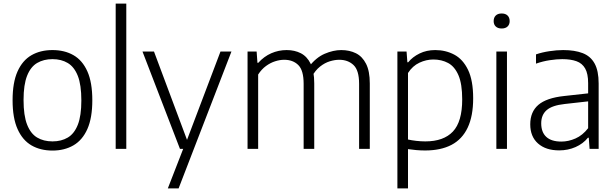

<svg xmlns="http://www.w3.org/2000/svg" viewBox="-20 -828 3424 1068"><path d="M272 9.5Q205 9.5 155.2 -19.2Q105.5 -48 77.8 -109.8Q50 -171.5 50 -270.5Q50 -369 77.5 -430.5Q105 -492 154.8 -520.8Q204.5 -549.5 272 -549.5Q339 -549.5 388.8 -521Q438.5 -492.5 466 -431Q493.5 -369.5 493.5 -270.5Q493.5 -172 466 -110.2Q438.5 -48.5 388.5 -19.5Q338.5 9.5 272 9.5ZM272 -41.5Q321 -41.5 357 -62.8Q393 -84 412.8 -134Q432.5 -184 432.5 -269Q432.5 -356 412.8 -406Q393 -456 357 -477.5Q321 -499 272 -499Q223 -499 186.8 -477.8Q150.5 -456.5 130.8 -406.8Q111 -357 111 -272Q111 -185 130.8 -134.8Q150.5 -84.5 186.5 -63Q222.5 -41.5 272 -41.5Z M623.5 0V-808H682.5V0Z M913.5 220 999 0 1016.5 -40 1206.5 -541.5H1267.5L973.5 220ZM981 0 772.5 -541.5H836.5L1039 0Z M1357 0V-541.5H1407.5L1412 -478.5H1416.5Q1448.5 -514 1489 -531.8Q1529.5 -549.5 1574.5 -549.5Q1619 -549.5 1653.5 -531.8Q1688 -514 1708 -473.5Q1728 -433 1728 -364.5V0H1669V-361.5Q1669 -437 1639.2 -466.2Q1609.5 -495.5 1561 -495.5Q1537 -495.5 1510.8 -487.2Q1484.5 -479 1459.8 -461Q1435 -443 1416 -413.5V0ZM1977.5 0V-361.5Q1977.5 -437 1946.5 -466.2Q1915.5 -495.5 1867 -495.5Q1842.5 -495.5 1814.5 -487Q1786.5 -478.5 1760 -457.5Q1733.5 -436.5 1714 -400.5L1697 -455Q1737.5 -508 1785.8 -528.8Q1834 -549.5 1878 -549.5Q1924 -549.5 1959.8 -531.8Q1995.5 -514 2016.2 -473.2Q2037 -432.5 2037 -363.5V0Z M2190.5 220V-541.5H2241.5L2246 -481.5H2250.5Q2275 -511.5 2313.8 -530.5Q2352.5 -549.5 2401 -549.5Q2459 -549.5 2507 -524Q2555 -498.5 2583.5 -439.5Q2612 -380.5 2612 -281Q2612 -182.5 2581.5 -118Q2551 -53.5 2491.5 -22.2Q2432 9 2344.5 9Q2320 9 2295.2 6.8Q2270.5 4.5 2249.5 1.5V220ZM2346 -41.5Q2447.5 -41.5 2499.2 -96.2Q2551 -151 2551 -275Q2551 -361.5 2530 -409.8Q2509 -458 2472.8 -477.5Q2436.5 -497 2390.5 -497Q2351 -497 2313 -479.2Q2275 -461.5 2249.5 -422V-52Q2269 -47.5 2295 -44.5Q2321 -41.5 2346 -41.5Z M2741 0V-541.5H2800V0ZM2770.5 -669.5Q2749.5 -669.5 2737.8 -680.5Q2726 -691.5 2726 -710.5Q2726 -730.5 2737.8 -741.8Q2749.5 -753 2770.5 -753Q2791.5 -753 2803.2 -741.8Q2815 -730.5 2815 -710.5Q2815 -691.5 2803.2 -680.5Q2791.5 -669.5 2770.5 -669.5Z M3090.5 8.5Q3016 8.5 2972.8 -29.8Q2929.5 -68 2929.5 -136.5Q2929.5 -206 2974.8 -244.8Q3020 -283.5 3118.5 -294L3272.5 -311L3277 -267L3121 -249.5Q3051.5 -242 3021 -215.5Q2990.5 -189 2990.5 -142Q2990.5 -92.5 3018.8 -66.5Q3047 -40.5 3102.5 -40.5Q3142 -40.5 3181.2 -57.8Q3220.5 -75 3251.5 -115V-365.5Q3251.5 -418 3235 -447Q3218.5 -476 3186.5 -487.5Q3154.5 -499 3107.5 -499Q3077 -499 3038.5 -493.2Q3000 -487.5 2961.5 -474V-525.5Q2994.5 -537 3035.5 -543.2Q3076.5 -549.5 3113 -549.5Q3177 -549.5 3221 -532.5Q3265 -515.5 3287.5 -474.8Q3310 -434 3310 -363.5V0H3259.5L3255 -62H3250.5Q3223.5 -28.5 3181.5 -10Q3139.5 8.5 3090.5 8.5Z"/></svg>

Font: Encode Sans Condensed Thin Light
Style: Regular
Weight: 300
Version: Version 3.002